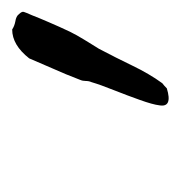

<svg xmlns="http://www.w3.org/2000/svg" viewBox="-10 -760 310 331"><g transform="rotate(-90 145.5 -594.0)"><path d="M168 -469.7Q164.1 -466.8 159.2 -461.9Q126 -451.7 129.9 -474.6Q131.3 -486.3 139.2 -508.3Q147 -530.3 156.2 -553.5Q165.5 -576.7 169.9 -591.8Q171.9 -596.2 171.9 -601.6Q171.9 -606.9 173.8 -611.3Q178.7 -624 183.6 -636Q188.5 -647.9 193.4 -658.7L210.9 -699.2Q233.9 -728.5 260.7 -728.5Q266.6 -724.6 274.4 -723.1Q283.7 -721.7 287.1 -716.8Q292 -711.9 291 -708.5Q290 -705.1 285.2 -694.3Q280.3 -681.6 272.9 -664.6Q265.6 -647.5 256.8 -628.9Q253.9 -623 250.5 -616.9Q247.1 -610.8 243.2 -604.5Q239.3 -598.1 235.4 -591.8Q231.4 -585.4 227.5 -579.1Q219.7 -564.5 212.4 -549.8Q205.1 -535.2 198.2 -521Q191.4 -506.8 183.8 -493.9Q176.3 -481 168 -469.7Z"/></g></svg>

Font: Freehand
Style: Regular
Weight: 400
Designer: Danh Hong
Version: Version 8.001; ttfautohint (v1.8.3)